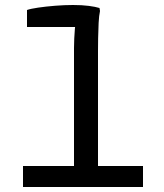

<svg xmlns="http://www.w3.org/2000/svg" viewBox="-20 -748 656 768"><path d="M276 -12V-556Q276 -572 277 -594Q278 -616 279.5 -632.5Q281 -649 282 -646L318 -640H88V-708Q102 -713 132.5 -717.5Q163 -722 200.5 -725Q238 -728 272 -728Q308 -728 335 -724.5Q362 -721 378 -716L380 -704Q376 -686 374.5 -656Q373 -626 372.5 -595Q372 -564 372 -544V-12ZM72 0V-84H552V0Z"/></svg>

Font: Kufam
Style: Regular
Weight: 400
Designer: Wael Morcos, Artur Schmal
Foundry: Original Type
Version: Version 1.301; ttfautohint (v1.8.3)